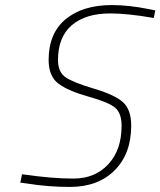

<svg xmlns="http://www.w3.org/2000/svg" viewBox="-20 -729 633 758"><path d="M415 -676Q318 -676 263.5 -629.5Q209 -583 209 -492Q209 -444 239.5 -423.5Q270 -403 351 -379Q432 -355 465 -326Q498 -297 498 -233Q498 -122 432.5 -56.5Q367 9 256 9Q171 9 90 -4L60 -8L67 -41Q185 -24 270 -24Q355 -24 407.5 -80.5Q460 -137 460 -232Q460 -282 435 -303.5Q410 -325 329.5 -347.5Q249 -370 210.5 -399Q172 -428 172 -492Q172 -598 239.5 -653.5Q307 -709 422 -709Q488 -709 568 -693L593 -688L587 -658Q485 -676 415 -676Z"/></svg>

Font: Titillium Web ExtraLight
Style: Italic
Weight: 275
Italic angle: -13°
Version: Version 1.002;PS 57.000;hotconv 1.0.70;makeotf.lib2.5.55311